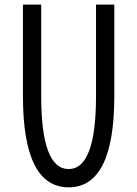

<svg xmlns="http://www.w3.org/2000/svg" viewBox="-20 -801 587 821"><path d="M78.1 -390.6V-781.2H156.2V-390.6Q156.2 -78.1 273.4 -78.1Q390.6 -78.1 390.6 -390.6V-781.2H468.8V-390.6Q468.8 0 273.4 0Q78.1 0 78.1 -390.6Z"/></svg>

Font: Luculent
Style: Regular
Weight: 400
Monospace: yes
Designer: Andrew Kensler
Version: Version 1.0.0-845fa02f9341